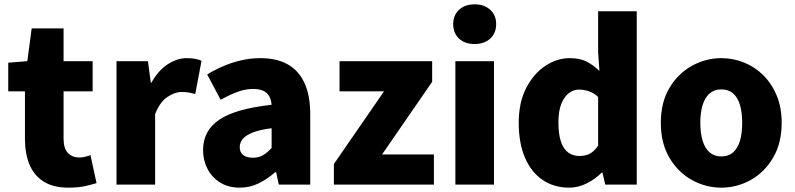

<svg xmlns="http://www.w3.org/2000/svg" viewBox="-20 -851 3663 885"><path d="M296 14Q225 14 180.5 -14.5Q136 -43 115.5 -93.5Q95 -144 95 -211V-430H18V-562L106 -569L126 -720H273V-569H407V-430H273V-213Q273 -166 293.5 -145.5Q314 -125 345 -125Q359 -125 373 -128.5Q387 -132 397 -136L425 -7Q403 0 371.5 7Q340 14 296 14Z M517 0V-569H662L675 -470H678Q710 -527 753.5 -555Q797 -583 840 -583Q866 -583 881.5 -579.5Q897 -576 909 -571L880 -418Q864 -422 850 -424.5Q836 -427 817 -427Q786 -427 751.5 -404Q717 -381 695 -325V0Z M1085 14Q1033 14 995 -9.5Q957 -33 936.5 -72.5Q916 -112 916 -159Q916 -249 991 -299.5Q1066 -350 1232 -368Q1230 -391 1221 -407.5Q1212 -424 1193.5 -432.5Q1175 -441 1146 -441Q1112 -441 1076 -428Q1040 -415 997 -391L935 -508Q973 -531 1012.5 -547.5Q1052 -564 1094 -573.5Q1136 -583 1180 -583Q1254 -583 1305 -555Q1356 -527 1383 -469.5Q1410 -412 1410 -323V0H1265L1253 -57H1248Q1213 -26 1172.5 -6Q1132 14 1085 14ZM1146 -124Q1173 -124 1193 -136Q1213 -148 1232 -169V-260Q1177 -253 1144.5 -240Q1112 -227 1098.5 -210Q1085 -193 1085 -173Q1085 -148 1101.5 -136Q1118 -124 1146 -124Z M1519 0V-95L1750 -430H1545V-569H1972V-474L1741 -139H1980V0Z M2079 0V-569H2257V0ZM2168 -648Q2123 -648 2096 -673Q2069 -698 2069 -740Q2069 -781 2096 -806Q2123 -831 2168 -831Q2212 -831 2239.5 -806Q2267 -781 2267 -740Q2267 -698 2239.5 -673Q2212 -648 2168 -648Z M2604 14Q2533 14 2480.5 -22Q2428 -58 2399.5 -125Q2371 -192 2371 -285Q2371 -378 2405 -444.5Q2439 -511 2493 -547Q2547 -583 2606 -583Q2653 -583 2684 -567Q2715 -551 2743 -524L2737 -609V-799H2915V0H2770L2757 -55H2753Q2723 -25 2684 -5.5Q2645 14 2604 14ZM2651 -132Q2677 -132 2697.5 -142Q2718 -152 2737 -180V-404Q2717 -423 2694 -430.5Q2671 -438 2648 -438Q2624 -438 2602.5 -422Q2581 -406 2567.5 -373Q2554 -340 2554 -287Q2554 -233 2565.5 -198.5Q2577 -164 2599 -148Q2621 -132 2651 -132Z M3305 14Q3233 14 3169 -21.5Q3105 -57 3065.5 -124Q3026 -191 3026 -285Q3026 -379 3065.5 -445.5Q3105 -512 3169 -547.5Q3233 -583 3305 -583Q3359 -583 3409 -563Q3459 -543 3498 -504.5Q3537 -466 3560 -411Q3583 -356 3583 -285Q3583 -191 3543.5 -124Q3504 -57 3440.5 -21.5Q3377 14 3305 14ZM3305 -130Q3338 -130 3359.5 -149Q3381 -168 3391 -203Q3401 -238 3401 -285Q3401 -332 3391 -366.5Q3381 -401 3359.5 -420Q3338 -439 3305 -439Q3272 -439 3250.5 -420Q3229 -401 3218.5 -366.5Q3208 -332 3208 -285Q3208 -238 3218.5 -203Q3229 -168 3250.5 -149Q3272 -130 3305 -130Z"/></svg>

Font: Noto Sans KR Thin Black
Style: Regular
Weight: 900
Version: Version 2.004-H2;hotconv 1.0.118;makeotfexe 2.5.65603